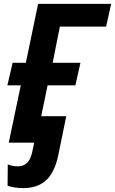

<svg xmlns="http://www.w3.org/2000/svg" viewBox="-20 -734 592 988"><path d="M288 -597 251 -411H394L368 -295H225L192 -136H321L280 64Q261 154 217 194Q173 234 99 234Q77 234 55 230.5Q33 227 19 222L20 112Q45 122 72 122Q100 122 119 104.5Q138 87 147 43L156 0H25L87 -295H18L45 -411H113L176 -714H552L526 -597Z"/></svg>

Font: Noto Sans Display
Style: Bold Italic
Weight: 700
Italic angle: -12°
Designer: Monotype Design team
Foundry: Monotype Imaging Inc.
Version: Version 1.000